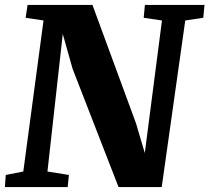

<svg xmlns="http://www.w3.org/2000/svg" viewBox="-24 -763 854 783"><path d="M-4 0 -0.5 -49.5 71 -63.5 153.5 -679.5 80.5 -690.5 88.5 -743H353L530.5 -260.5L566.5 -139L636.5 -679.5L562 -690.5L567 -743H810L805 -690.5L731.5 -679.5L635.5 0H459.5L272 -482.5L232 -624.5L169.5 -63.5L257 -49.5L252 0Z"/></svg>

Font: Merriweather 24pt Black
Style: Italic
Weight: 900
Italic angle: -7.8°
Designer: Eben Sorkin
Foundry: Eben Sorkin
Version: Version 2.101